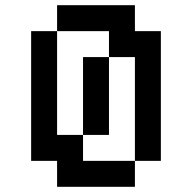

<svg xmlns="http://www.w3.org/2000/svg" viewBox="-20 -720 740 740"><path d="M100 -100H200V0H500V-100H300V-200H200V-600H100ZM200 -600H400V-500H500V-100H600V-600H500V-700H200ZM300 -200H400V-500H300Z"/></svg>

Font: FT88
Style: Regular
Weight: 400
Designer: Ange Degheest & Mandy Elbé
Foundry: Velvetyne Type Foundry
Version: Version 1.000;FEAKit 1.0